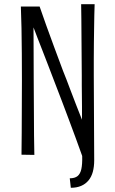

<svg xmlns="http://www.w3.org/2000/svg" viewBox="-20 -735 548 911"><path d="M316 156 311 111Q335 111 348 100.5Q361 90 366 67Q371 44 370 5Q356 -35 340 -78Q324 -121 307.5 -165.5Q291 -210 274 -254.5Q257 -299 240 -343Q224 -385 209 -424Q194 -463 180.5 -497.5Q167 -532 156.5 -559Q146 -586 139 -605Q139 -552 139.5 -487Q140 -422 140 -349Q140 -309 140.5 -267Q141 -225 141 -181.5Q141 -138 141.5 -92Q142 -46 143 0L82 -1Q83 -46 83 -103Q83 -160 83.5 -223.5Q84 -287 84 -351Q84 -417 83.5 -481Q83 -545 82 -602Q81 -659 79 -704H168Q182 -663 200 -613Q218 -563 238 -509Q258 -455 279 -399Q296 -357 311.5 -315Q327 -273 342 -235.5Q357 -198 369 -167Q369 -201 369 -229.5Q369 -258 368.5 -282.5Q368 -307 368 -330Q368 -353 368 -377Q368 -409 367.5 -442.5Q367 -476 367 -509.5Q367 -543 366.5 -577Q366 -611 366 -645.5Q366 -680 365 -715H429Q428 -691 427.5 -662Q427 -633 426.5 -599.5Q426 -566 425.5 -529.5Q425 -493 425 -454.5Q425 -416 425 -377Q425 -327 425.5 -276.5Q426 -226 426 -176Q426 -126 426.5 -75.5Q427 -25 427 25Q427 56 420.5 80Q414 104 400 121Q386 138 365 147Q344 156 316 156Z"/></svg>

Font: Truculenta Light
Style: Regular
Weight: 300
Version: Version 1.002